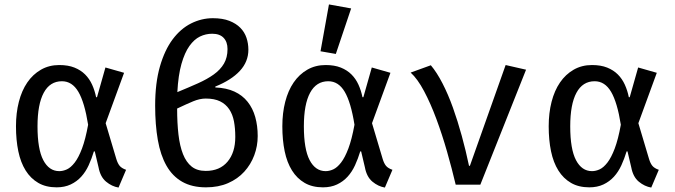

<svg xmlns="http://www.w3.org/2000/svg" viewBox="-20 -832 3040 865"><path d="M514 13Q484 8 458 -13.5Q432 -35 424 -78L407 -150H403Q393 -117 379.5 -87.5Q366 -58 346 -36Q326 -14 298.5 -1Q271 12 235 12Q187 12 152.5 -8Q118 -28 95.5 -64Q73 -100 62.5 -150.5Q52 -201 52 -263Q52 -323 65 -373.5Q78 -424 103 -460.5Q128 -497 164.5 -518Q201 -539 247 -539Q287 -539 315.5 -527.5Q344 -516 363.5 -496.5Q383 -477 395 -450.5Q407 -424 413 -394H417L455 -528L539 -504L456 -277L504 -116Q510 -96 519 -85Q528 -74 548 -67ZM247 -61Q264 -61 281.5 -69Q299 -77 316.5 -99.5Q334 -122 349.5 -163Q365 -204 377 -270Q361 -371 333 -418.5Q305 -466 259 -466Q205 -466 177 -414Q149 -362 149 -263Q149 -160 175 -110.5Q201 -61 247 -61Z M679 -356Q679 -458 700.5 -532.5Q722 -607 758 -655Q794 -703 841 -726.5Q888 -750 939 -750Q983 -750 1013.5 -738Q1044 -726 1063 -706.5Q1082 -687 1090.5 -661.5Q1099 -636 1099 -608Q1099 -554 1060.5 -512.5Q1022 -471 950 -442V-438Q1000 -436 1036 -419.5Q1072 -403 1095.5 -373.5Q1119 -344 1130 -304.5Q1141 -265 1141 -219Q1141 -174 1125.5 -132.5Q1110 -91 1080.5 -58.5Q1051 -26 1007.5 -7Q964 12 908 12Q845 12 801 -13Q757 -38 730 -85.5Q703 -133 691 -201.5Q679 -270 679 -356ZM907 -62Q970 -62 1005 -103.5Q1040 -145 1040 -215Q1040 -254 1034 -285.5Q1028 -317 1012.5 -340Q997 -363 971.5 -375.5Q946 -388 907 -388Q880 -388 850 -375.5Q820 -363 778 -343Q778 -278 784 -226Q790 -174 804.5 -137.5Q819 -101 843.5 -81.5Q868 -62 907 -62ZM936 -680Q907 -680 881 -667.5Q855 -655 833.5 -625Q812 -595 797.5 -544Q783 -493 779 -417Q830 -438 871.5 -456.5Q913 -475 943 -496.5Q973 -518 989 -545.5Q1005 -573 1005 -611Q1005 -643 987.5 -661.5Q970 -680 936 -680Z M1714 13Q1684 8 1658 -13.5Q1632 -35 1624 -78L1607 -150H1603Q1593 -117 1579.5 -87.5Q1566 -58 1546 -36Q1526 -14 1498.5 -1Q1471 12 1435 12Q1387 12 1352.5 -8Q1318 -28 1295.5 -64Q1273 -100 1262.5 -150.5Q1252 -201 1252 -263Q1252 -323 1265 -373.5Q1278 -424 1303 -460.5Q1328 -497 1364.5 -518Q1401 -539 1447 -539Q1487 -539 1515.5 -527.5Q1544 -516 1563.5 -496.5Q1583 -477 1595 -450.5Q1607 -424 1613 -394H1617L1655 -528L1739 -504L1656 -277L1704 -116Q1710 -96 1719 -85Q1728 -74 1748 -67ZM1447 -61Q1464 -61 1481.5 -69Q1499 -77 1516.5 -99.5Q1534 -122 1549.5 -163Q1565 -204 1577 -270Q1561 -371 1533 -418.5Q1505 -466 1459 -466Q1405 -466 1377 -414Q1349 -362 1349 -263Q1349 -160 1375 -110.5Q1401 -61 1447 -61ZM1424 -601 1462 -812 1562 -794 1493 -589Z M2033 0Q2016 -72 1994 -149Q1972 -226 1946 -296Q1920 -366 1890.5 -421.5Q1861 -477 1830 -505L1921 -538Q1948 -506 1973.5 -456.5Q1999 -407 2020.5 -347Q2042 -287 2060.5 -219.5Q2079 -152 2093 -85H2097L2258 -539L2350 -518L2144 0Z M2914 13Q2884 8 2858 -13.5Q2832 -35 2824 -78L2807 -150H2803Q2793 -117 2779.5 -87.5Q2766 -58 2746 -36Q2726 -14 2698.5 -1Q2671 12 2635 12Q2587 12 2552.5 -8Q2518 -28 2495.5 -64Q2473 -100 2462.5 -150.5Q2452 -201 2452 -263Q2452 -323 2465 -373.5Q2478 -424 2503 -460.5Q2528 -497 2564.5 -518Q2601 -539 2647 -539Q2687 -539 2715.5 -527.5Q2744 -516 2763.5 -496.5Q2783 -477 2795 -450.5Q2807 -424 2813 -394H2817L2855 -528L2939 -504L2856 -277L2904 -116Q2910 -96 2919 -85Q2928 -74 2948 -67ZM2647 -61Q2664 -61 2681.5 -69Q2699 -77 2716.5 -99.5Q2734 -122 2749.5 -163Q2765 -204 2777 -270Q2761 -371 2733 -418.5Q2705 -466 2659 -466Q2605 -466 2577 -414Q2549 -362 2549 -263Q2549 -160 2575 -110.5Q2601 -61 2647 -61Z"/></svg>

Font: Wlorlttqgufhjawjgtejqphaquk
Style: Regular
Weight: 400
Monospace: yes
Designer: Carrois Corporate & Edenspiekermann
Foundry: Carrois Corporate GbR & Edenspiekermann AG
Version: Version 2.001